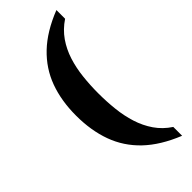

<svg xmlns="http://www.w3.org/2000/svg" viewBox="-292 -809 984 984"><g transform="rotate(-45 200.5 -316.5)"><path d="M368.5 139Q256.8 93.9 188.4 28.6Q120 -36.8 88.5 -123.6Q57 -210.3 57 -318.2Q57 -425.4 88.5 -511.5Q120 -597.6 188.4 -662.8Q256.8 -728.1 368.5 -772.2V-709.2Q322.2 -678.2 292.6 -635.6Q263.1 -592.9 246.9 -541.9Q230.7 -490.8 224.6 -434.2Q218.4 -377.6 218.4 -318.2Q218.4 -258.2 224.6 -201.2Q230.7 -144.3 246.9 -93Q263.1 -41.6 292.6 1.5Q322.2 44.6 368.5 75Z"/></g></svg>

Font: Noto Serif Lao
Style: Regular
Weight: 400
Designer: Monotype Design Team
Foundry: Monotype Imaging Inc.
Version: Version 2.003